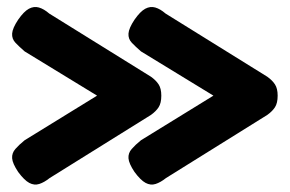

<svg xmlns="http://www.w3.org/2000/svg" viewBox="-20 -508 813 538"><path d="M31 -26Q15 -50 14 -64.5Q13 -79 23 -90.5Q33 -102 49 -115L252 -240L49 -364Q34 -377 23.5 -388Q13 -399 14 -414Q15 -429 31 -453Q47 -476 61 -483.5Q75 -491 89 -487Q103 -483 118 -470L403 -293Q417 -283 424.5 -271.5Q432 -260 432 -240Q432 -219 424.5 -207.5Q417 -196 403 -186L119 -9Q104 3 90 7.5Q76 12 62 4.5Q48 -3 31 -26ZM357 -26Q341 -50 340 -64.5Q339 -79 349 -90.5Q359 -102 375 -115L578 -240L375 -364Q360 -377 349.5 -388Q339 -399 340 -414Q341 -429 357 -453Q373 -476 387 -483.5Q401 -491 415 -487Q429 -483 444 -470L729 -293Q743 -283 750.5 -271.5Q758 -260 758 -240Q758 -219 750.5 -207.5Q743 -196 729 -186L445 -9Q430 3 416 7.5Q402 12 388 4.5Q374 -3 357 -26Z"/></svg>

Font: Fredoka SemiExpanded SemiBold
Style: Regular
Weight: 600
Width: 6
Designer: Ben Nathan
Foundry: Milena B. Brandão, Ben Nathan
Version: Version 2.001